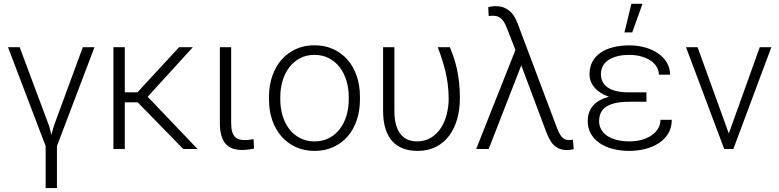

<svg xmlns="http://www.w3.org/2000/svg" viewBox="-20 -773 4041 996"><path d="M409.7 -528.3H470.2L275.4 -15.1V202.6H216.8V-15.1L21.5 -528.3H82L235.8 -116.7L246.6 -73.2L258.3 -116.7Z M694.3 -242.2H627.4V0H568.4V-528.3H627.4V-293.9H692.9L909.2 -528.3H980.5L746.1 -271L1004.9 0H930.7Z M1179.2 -528.3V-133.3Q1179.2 -105.5 1184.8 -88.4Q1190.4 -71.3 1200 -62Q1209.5 -52.7 1221.9 -49.6Q1234.4 -46.4 1248 -46.4Q1261.2 -46.4 1273.4 -47.9Q1285.6 -49.3 1295.4 -51.3L1297.9 -2.4Q1287.1 0.5 1269.8 2.7Q1252.4 4.9 1235.4 4.9Q1210.4 4.9 1189.2 -1.7Q1168 -8.3 1152.8 -24.4Q1137.7 -40.5 1129.2 -67.1Q1120.6 -93.8 1120.6 -133.3V-528.3Z M1375.5 -272Q1375.5 -329.6 1392.3 -378.4Q1409.2 -427.2 1439.9 -462.6Q1470.7 -498 1514.2 -518.1Q1557.6 -538.1 1610.8 -538.1Q1665 -538.1 1708.7 -518.1Q1752.4 -498 1783.2 -462.6Q1814 -427.2 1830.6 -378.4Q1847.2 -329.6 1847.2 -272V-255.9Q1847.2 -198.2 1830.6 -149.4Q1814 -100.6 1783.2 -65.2Q1752.4 -29.8 1709 -10Q1665.5 9.8 1611.8 9.8Q1558.1 9.8 1514.6 -10Q1471.2 -29.8 1440.2 -65.2Q1409.2 -100.6 1392.3 -149.4Q1375.5 -198.2 1375.5 -255.9ZM1434.1 -255.9Q1434.1 -212.4 1445.8 -173.1Q1457.5 -133.8 1480 -104.2Q1502.4 -74.7 1535.6 -57.1Q1568.8 -39.6 1611.8 -39.6Q1654.8 -39.6 1687.7 -57.1Q1720.7 -74.7 1743.2 -104.2Q1765.6 -133.8 1777.3 -173.1Q1789.1 -212.4 1789.1 -255.9V-272Q1789.1 -314.5 1777.3 -353.8Q1765.6 -393.1 1743.2 -422.9Q1720.7 -452.6 1687.3 -470.5Q1653.8 -488.3 1610.8 -488.3Q1568.4 -488.3 1535.4 -470.5Q1502.4 -452.6 1480 -422.9Q1457.5 -393.1 1445.8 -353.8Q1434.1 -314.5 1434.1 -272Z M2025.9 -528.3V-197.8Q2025.9 -154.8 2034.7 -124.8Q2043.5 -94.7 2059.3 -75.7Q2075.2 -56.6 2096.7 -48.1Q2118.2 -39.6 2143.6 -39.6Q2185.5 -39.6 2216.6 -59.1Q2247.6 -78.6 2267.8 -110.1Q2288.1 -141.6 2297.9 -181.9Q2307.6 -222.2 2307.6 -263.7Q2306.6 -337.4 2290.5 -403.3Q2274.4 -469.2 2250.5 -528.3H2314Q2323.7 -504.4 2333 -477.3Q2342.3 -450.2 2349.6 -418Q2356.9 -385.7 2361.3 -347.9Q2365.7 -310.1 2365.7 -264.6Q2365.7 -207.5 2352.1 -157.5Q2338.4 -107.4 2311 -70.3Q2283.7 -33.2 2242.4 -11.7Q2201.2 9.8 2146 9.8Q2105.5 9.8 2072.5 -2.2Q2039.6 -14.2 2016.1 -39.3Q1992.7 -64.5 1980 -104Q1967.3 -143.6 1967.3 -198.7V-528.3Z M2549.3 -741.2Q2578.6 -741.2 2599.1 -731.4Q2619.6 -721.7 2633.5 -706.3Q2647.5 -690.9 2656.2 -671.9Q2665 -652.8 2671.4 -634.8L2867.2 -114.7Q2873.5 -97.7 2879.9 -85Q2886.2 -72.3 2893.6 -63.7Q2900.9 -55.2 2910.2 -50.8Q2919.4 -46.4 2931.2 -46.4Q2935.1 -46.4 2941.7 -46.9Q2948.2 -47.4 2952.1 -48.3L2956.1 0Q2950.7 2.4 2941.2 3.9Q2931.6 5.4 2922.9 5.4Q2898.4 5.4 2881.3 -1.7Q2864.3 -8.8 2851.3 -22Q2838.4 -35.2 2828.9 -54.2Q2819.3 -73.2 2810.5 -96.7L2684.1 -434.1L2515.1 0H2450.2L2653.8 -513.7L2614.7 -614.3Q2607.9 -632.3 2601.1 -646.5Q2594.2 -660.6 2585.4 -670.7Q2576.7 -680.7 2565.2 -686Q2553.7 -691.4 2538.1 -691.4Q2534.2 -691.4 2526.6 -690.9Q2519 -690.4 2515.1 -689.5L2512.7 -735.8Q2515.6 -736.8 2520.3 -737.8Q2524.9 -738.8 2530 -739.5Q2535.2 -740.2 2540.3 -740.7Q2545.4 -741.2 2549.3 -741.2Z M3028.8 -145Q3028.8 -192.9 3056.4 -224.9Q3084 -256.8 3138.7 -271Q3090.3 -288.1 3064.2 -318.8Q3038.1 -349.6 3038.1 -387.7Q3038.1 -424.3 3052.7 -452.1Q3067.4 -480 3094.5 -499Q3121.6 -518.1 3159.9 -527.8Q3198.2 -537.6 3245.1 -537.6Q3288.1 -537.6 3326.4 -526.9Q3364.7 -516.1 3393.6 -496.3Q3422.4 -476.6 3439.2 -448.5Q3456.1 -420.4 3456.1 -385.7H3397.9Q3397.9 -408.2 3386 -427.2Q3374 -446.3 3353.3 -459.7Q3332.5 -473.1 3304.7 -480.7Q3276.9 -488.3 3245.1 -488.3Q3206.5 -488.3 3178.5 -480.2Q3150.4 -472.2 3132.3 -458.7Q3114.3 -445.3 3105.7 -427.2Q3097.2 -409.2 3097.2 -388.7Q3097.2 -367.2 3105.5 -349.9Q3113.8 -332.5 3131.3 -320.1Q3148.9 -307.6 3176.5 -300.8Q3204.1 -293.9 3243.2 -293.9H3333.5V-245.1H3243.2Q3167 -245.1 3127.4 -221.2Q3087.9 -197.3 3087.9 -144Q3087.9 -121.1 3098.4 -102.1Q3108.9 -83 3128.9 -69.1Q3148.9 -55.2 3178.2 -47.4Q3207.5 -39.6 3245.1 -39.6Q3281.7 -39.6 3311.3 -48.3Q3340.8 -57.1 3362.1 -72.3Q3383.3 -87.4 3394.8 -107.9Q3406.2 -128.4 3406.2 -151.4H3464.8Q3464.8 -109.9 3445.8 -79.3Q3426.8 -48.8 3395.5 -29.1Q3364.3 -9.3 3325 0.2Q3285.6 9.8 3245.1 9.8Q3198.2 9.8 3158.4 -0.7Q3118.7 -11.2 3089.8 -31.2Q3061 -51.3 3044.9 -79.8Q3028.8 -108.4 3028.8 -145ZM3255.4 -753.4H3313L3259.8 -605H3219.2Z M3760.7 -80.6 3921.4 -528.3H3981.4L3784.2 0H3736.8L3538.6 -528.3H3598.6Z"/></svg>

Font: Melbourne
Style: Light
Weight: 300
Designer: Google
Version: Version 2.000980; 2014